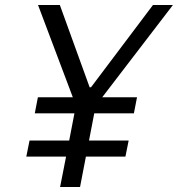

<svg xmlns="http://www.w3.org/2000/svg" viewBox="-20 -750 714 770"><path d="M483 -122 496 -186.5H337L358 -295.5H517L529.5 -360H390L673.5 -730H593.5L345 -400H339.5L220 -730H132.5L272 -360H132L119.5 -295.5H278.5L257.5 -186.5H98.5L85.5 -122H245L221 0H301L324.5 -122Z"/></svg>

Font: Monaspace Neon Light
Style: Italic
Weight: 300
Italic angle: -11°
Designer: Riley Cran & the Lettermatic Team
Foundry: Lettermatic
Version: Version 1.200 (Monaspace Neon)